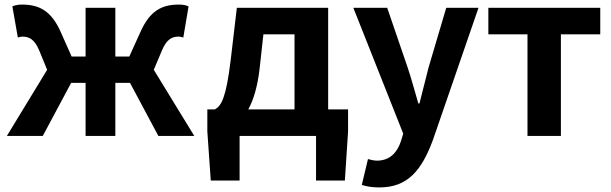

<svg xmlns="http://www.w3.org/2000/svg" viewBox="-20 -594 2672 839"><path d="M10 0H167L291 -232H354V0H484V-232H548L672 0H829L652 -289L687 -372C708 -423 732 -434 760 -434C768 -434 774 -432 781 -430L804 -566C792 -572 778 -574 762 -574C687 -574 635 -547 594 -455L545 -347H484V-560H354V-347H293L245 -455C204 -547 151 -574 76 -574C61 -574 47 -572 34 -566L58 -430C65 -432 71 -434 78 -434C107 -434 131 -423 152 -372L186 -289Z M1115 -299 1131 -444H1267V-116H1065C1088 -158 1106 -217 1115 -299ZM1027 0H1361V195H1487L1501 -20V-116H1414V-560H1015L988 -331C968 -166 947 -131 919 -116H886V-20L901 195H1027Z M1638 225C1763 225 1823 149 1872 17L2071 -560H1930L1853 -300C1840 -248 1826 -194 1813 -142H1808C1792 -196 1778 -250 1761 -300L1672 -560H1524L1742 -10L1732 23C1716 72 1684 108 1627 108C1614 108 1598 104 1588 101L1561 214C1583 221 1605 225 1638 225Z M2285 0H2431V-444H2603V-560H2114V-444H2285Z"/></svg>

Font: Noto Sans HK
Style: Bold
Weight: 700
Designer: Ryoko NISHIZUKA 西塚涼子 (kana, bopomofo & ideographs); Paul D. Hunt (Latin, Greek & Cyrillic); Sandoll Communications 산돌커뮤니
Foundry: Adobe
Version: Version 2.002;hotconv 1.0.116;makeotfexe 2.5.65601